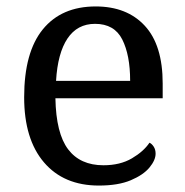

<svg xmlns="http://www.w3.org/2000/svg" viewBox="-20 -566 575 596"><path d="M287 10Q178 10 116.5 -62Q55 -134 55 -264Q55 -404 113 -475Q171 -546 277 -546Q374 -546 429.5 -486Q485 -426 485 -307V-261H152Q154 -152 191.5 -102.5Q229 -53 301 -53Q353 -53 389.5 -74.5Q426 -96 444 -123Q451 -120 457 -111Q463 -102 463 -89Q463 -69 444 -46Q425 -23 386 -6.5Q347 10 287 10ZM384 -315Q384 -395 359.5 -443.5Q335 -492 275 -492Q220 -492 189.5 -446.5Q159 -401 154 -315Z"/></svg>

Font: Noto Serif Tibetan
Style: Regular
Weight: 400
Designer: Monotype Design Team
Foundry: Monotype Imaging Inc.
Version: Version 2.103